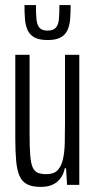

<svg xmlns="http://www.w3.org/2000/svg" viewBox="-20 -725 375 753"><path d="M139 8Q107 8 87 -2Q67 -12 57 -34Q47 -56 43.5 -92.5Q40 -129 40 -182V-510H96V-200Q96 -149 98.5 -117Q101 -85 108 -69Q115 -53 128 -47.5Q141 -42 162 -42Q190 -42 204.5 -56Q219 -70 226 -97Q233 -124 234 -163.5Q235 -203 235 -252V-510H291V0H243L239 -65H234Q230 -44 218.5 -27.5Q207 -11 188 -1.5Q169 8 139 8ZM167 -568Q134 -568 115.5 -578Q97 -588 88.5 -606.5Q80 -625 78 -649.5Q76 -674 76 -705H121Q121 -672 123 -650Q125 -628 134.5 -616.5Q144 -605 167 -605Q189 -605 199 -616.5Q209 -628 211 -650Q213 -672 213 -705H257Q257 -674 255 -649.5Q253 -625 244.5 -606.5Q236 -588 217.5 -578Q199 -568 167 -568Z"/></svg>

Font: Saira UltraCondensed
Style: Regular
Weight: 400
Width: 1
Designer: Hector Gatti with collaboration of the Omnibus-Type team
Foundry: Omnibus-Type
Version: Version 1.101